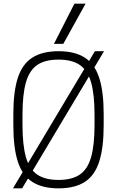

<svg xmlns="http://www.w3.org/2000/svg" viewBox="-20 -1020 640 1050"><path d="M51 10 499 -740H549L101 10ZM300 10Q212 10 157 -25Q102 -60 77.5 -136Q53 -212 53 -335V-395Q53 -519 77.5 -594.5Q102 -670 157 -705Q212 -740 300 -740Q389 -740 443.5 -705Q498 -670 522.5 -594.5Q547 -519 547 -395V-335Q547 -212 522.5 -136Q498 -60 443.5 -25Q389 10 300 10ZM300 -36Q373 -36 416 -65Q459 -94 478 -160Q497 -226 497 -337V-393Q497 -504 478 -570Q459 -636 416 -665Q373 -694 300 -694Q227 -694 184 -665Q141 -636 122 -570Q103 -504 103 -393V-337Q103 -226 122 -160Q141 -94 184 -65Q227 -36 300 -36ZM326 -780H275L387 -1000H448Z"/></svg>

Font: M PLUS Code Latin Expanded Light
Style: Regular
Weight: 300
Width: 7
Designer: Coji Morishita
Foundry: UNDERFOREST DESIGN
Version: Version 1.002; ttfautohint (v1.8.3)